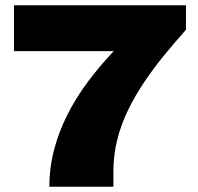

<svg xmlns="http://www.w3.org/2000/svg" viewBox="-20 -708 751 728"><path d="M167 0Q167 -71 185 -140Q203 -209 236 -274Q269 -339 314 -399Q359 -459 411 -514H33V-688H685V-595Q643 -548 602.5 -498.5Q562 -449 527 -397Q492 -345 465.5 -290.5Q439 -236 424.5 -178Q410 -120 410 -59V0Z"/></svg>

Font: Archivo SemiBold SemiExpanded Black
Style: Regular
Weight: 900
Width: 6
Version: Version 2.001